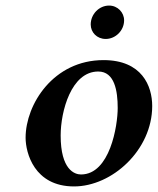

<svg xmlns="http://www.w3.org/2000/svg" viewBox="-20 -660 567 690"><path d="M306 -572C306 -544 328 -520 360 -520C395 -520 426 -550 426 -587C426 -615 403 -640 372 -640C336 -640 306 -609 306 -572ZM72 -165C72 -111 103 10 246 10C383 10 527 -121 527 -279C527 -351 490 -444 352 -444C172 -444 72 -285 72 -165ZM198 -173C198 -260 236 -403 333 -403C392 -403 403 -333 403 -272C403 -208 375 -33 271 -33C248 -33 198 -50 198 -173Z"/></svg>

Font: Linux Libertine O
Style: Bold Italic
Weight: 700
Italic angle: -11.5°
Designer: Philipp H. Poll
Foundry: Philipp H. Poll
Version: Version 4.1.0